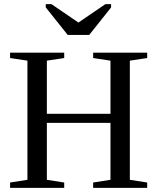

<svg xmlns="http://www.w3.org/2000/svg" viewBox="-20 -910 762 930"><path d="M28.8 0V-25.9L112.8 -39.1V-616.2L28.8 -628.9V-654.8H291V-628.9L207 -616.2V-358.9H515.1V-616.2L431.2 -628.9V-654.8H692.9V-628.9L608.9 -616.2V-39.1L692.9 -25.9V0H431.2V-25.9L515.1 -39.1V-314.9H207V-39.1L291 -25.9V0ZM229 -890.1 359.9 -800.8 490.7 -890.1H518.1V-874L412.1 -740.7H308.1L201.7 -874V-890.1Z"/></svg>

Font: Times New Roman
Style: Regular
Weight: 400
Designer: Steve Matteson
Foundry: Ascender Corporation
Version: Version 2.00.3